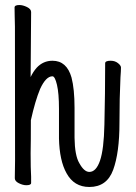

<svg xmlns="http://www.w3.org/2000/svg" viewBox="-20 -727 540 765"><path d="M103 -248Q103 -155 102 -116Q102 -55 104 -23V2Q104 11 85 11Q71 11 55 3Q39 -5 39 -17L40 -88Q40 -600 39.5 -621Q39 -642 38.5 -664.5Q38 -687 38 -697Q38 -707 57 -707Q71 -707 87.5 -699Q104 -691 104 -679Q103 -561 102 -420Q112 -441 126 -457Q152 -485 189 -485Q246 -485 265 -418Q277 -372 277 -297V-178Q278 -107 296 -77Q315 -42 336 -42Q363 -42 378.5 -87Q394 -132 396 -231Q399 -356 399 -475Q399 -485 421 -485Q438 -485 450 -475.5Q462 -466 462 -458Q462 -445 460 -419Q456 -337 456 -237Q456 -119 431 -50.5Q406 18 336 18Q275 18 245 -37Q217 -87 215 -175V-293Q215 -355 207 -389Q199 -423 189 -423Q163 -423 140 -373Q120 -325 103 -248Z"/></svg>

Font: Moon Stars Kai HW
Style: Regular
Weight: 400
Designer: GuiWonder
Version: Version 1.101